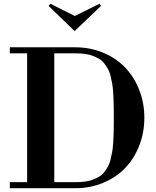

<svg xmlns="http://www.w3.org/2000/svg" viewBox="-20 -999 830 1019"><path d="M32.2 0V-32.2H124V-715.8H32.2V-748H377.9Q459 -748 528.3 -719Q597.7 -689.9 645.3 -639.6Q692.9 -589.4 719.5 -520.5Q746.1 -451.7 746.1 -374Q746.1 -296.4 719.5 -227.5Q692.9 -158.7 645.3 -108.4Q597.7 -58.1 528.3 -29.1Q459 0 377.9 0ZM237.8 -967.8 248 -979 377 -914.1 507.8 -979 516.1 -967.8 376 -834ZM268.1 -32.2H381.8Q409.7 -32.2 432.6 -35.4Q455.6 -38.6 474.1 -45.9Q492.7 -53.2 507.6 -62.3Q522.5 -71.3 533.4 -85.7Q544.4 -100.1 552.7 -114.7Q561 -129.4 566.4 -150.9Q571.8 -172.4 575.4 -192.6Q579.1 -212.9 580.8 -241Q582.5 -269 583.3 -294.7Q584 -320.3 584 -355V-393.1Q584 -427.7 583.3 -453.4Q582.5 -479 580.8 -507.1Q579.1 -535.2 575.4 -555.4Q571.8 -575.7 566.4 -597.2Q561 -618.7 552.7 -633.3Q544.4 -647.9 533.4 -662.4Q522.5 -676.8 507.6 -685.8Q492.7 -694.8 474.1 -702.1Q455.6 -709.5 432.6 -712.6Q409.7 -715.8 381.8 -715.8H268.1Z"/></svg>

Font: Fin Serif Display
Style: Italic
Weight: 400
Designer: J. Blake Harris
Version: Version 1.006;FEAKit 1.0